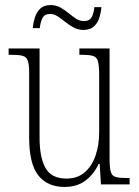

<svg xmlns="http://www.w3.org/2000/svg" viewBox="-20 -727 550 757"><path d="M234 10Q167 10 131 -35.5Q95 -81 95 -184V-439Q95 -473 89.5 -488Q84 -503 69 -507Q54 -511 23 -511H14V-536H136V-184Q136 -106 159.5 -64.5Q183 -23 242 -23Q286 -23 314.5 -48Q343 -73 357 -114.5Q371 -156 371 -205V-429Q371 -467 366.5 -484.5Q362 -502 347 -506.5Q332 -511 300 -511H293V-536H412V-101Q412 -65 417 -49Q422 -33 437 -29Q452 -25 481 -25H491V0H378L373 -81H369Q350 -40 317 -15Q284 10 234 10ZM309 -609Q288 -609 270.5 -618.5Q253 -628 237.5 -640.5Q222 -653 207.5 -662.5Q193 -672 178 -672Q155 -672 147 -655Q139 -638 137 -616H109Q111 -637 117.5 -658Q124 -679 138.5 -693Q153 -707 180 -707Q201 -707 218 -697.5Q235 -688 250 -675.5Q265 -663 279.5 -653.5Q294 -644 311 -644Q334 -644 342 -660.5Q350 -677 352 -699H380Q378 -677 371.5 -656.5Q365 -636 350 -622.5Q335 -609 309 -609Z"/></svg>

Font: Noto Serif Condensed ExtraLight
Style: Regular
Weight: 200
Width: 3
Designer: Monotype Design Team
Foundry: Monotype Imaging Inc.
Version: Version 2.013; ttfautohint (v1.8.4.7-5d5b)